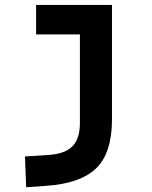

<svg xmlns="http://www.w3.org/2000/svg" viewBox="-20 -538 626 792"><path d="M87.9 234.4 83 107.4 180.7 101.1Q248.5 96.7 279.1 65.2Q309.6 33.7 309.6 -30.3V-187.5H441.9V-45.9Q441.9 92.3 377.4 155.5Q313 218.8 170.9 228.5ZM128.9 -396V-517.6H317.4V-396ZM309.6 -170.9V-517.6H441.9V-170.9Z"/></svg>

Font: Cascadia Code
Style: Regular
Weight: 400
Monospace: yes
Designer: Aaron Bell
Foundry: Saja Typeworks
Version: Version 2106.017